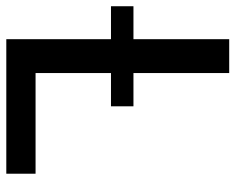

<svg xmlns="http://www.w3.org/2000/svg" viewBox="-121 -658 747 609"><g transform="rotate(90 252.5 -353.5)"><path d="M72.3 -332H-32.2V-403.3H72.3V-707H179.7V-403.3H285.2V-332H179.7V-92.8H499V0H72.3Z"/></g></svg>

Font: Pretendard GOV Medium
Style: Regular
Weight: 500
Designer: Base glyphs from Inter by Rasmus Andersson; Hangeul glyphs from Noto Sans CJK(Source Han Sans) by Jang Soo-young and Kan
Foundry: Kil Hyung-jin
Version: Version 1.309